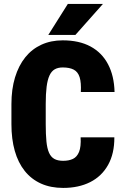

<svg xmlns="http://www.w3.org/2000/svg" viewBox="-20 -921 612 951"><path d="M379.4 -240.7H546.4Q546.9 -160.6 515.4 -104.2Q483.9 -47.9 426.8 -19Q369.6 9.8 293 9.8Q231 9.8 183.1 -11.7Q135.3 -33.2 102.5 -74.2Q69.8 -115.2 53.2 -173.6Q36.6 -231.9 36.6 -306.2V-405.3Q36.6 -479 54.4 -537.6Q72.3 -596.2 105.2 -637.2Q138.2 -678.2 185.3 -699.7Q232.4 -721.2 290.5 -721.2Q372.1 -721.2 428.5 -690.7Q484.9 -660.2 515.1 -602.8Q545.4 -545.4 547.4 -465.3H380.4Q382.8 -511.7 374.5 -538.3Q366.2 -564.9 345.5 -575.9Q324.7 -586.9 290.5 -586.9Q267.1 -586.9 251 -577.6Q234.9 -568.4 225.1 -547.1Q215.3 -525.9 210.9 -491.2Q206.5 -456.5 206.5 -406.2V-306.2Q206.5 -254.9 210 -220.2Q213.4 -185.5 222.9 -164.3Q232.4 -143.1 249.3 -133.8Q266.1 -124.5 293 -124.5Q321.3 -124.5 341.3 -134Q361.3 -143.6 371.6 -168.7Q381.8 -193.8 379.4 -240.7ZM219.2 -748 315.9 -901.4H489.7L353.5 -748Z"/></svg>

Font: Roboto Condensed Black
Style: Regular
Weight: 900
Designer: Christian Robertson
Foundry: Google
Version: Version 3.008; 2023